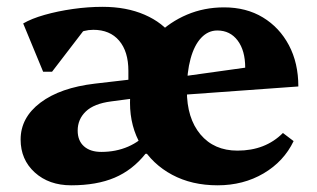

<svg xmlns="http://www.w3.org/2000/svg" viewBox="-20 -533 939 568"><path d="M359.8 -276.2V-323.4Q359.8 -380.6 332.5 -412.7Q305.2 -444.8 256 -444.8Q228 -444.8 203.3 -431.1Q178.6 -417.4 163.6 -393L164.8 -489H263L134 -320.8H107.6L48.6 -463.6Q73.2 -478 111.9 -489Q150.6 -500 195.5 -506.4Q240.4 -512.8 283.4 -512.8Q354 -512.8 407.9 -489.4Q461.8 -466 491.8 -424.4Q521.8 -382.8 521.8 -328.4V-276.2ZM190.6 15.2Q124.8 15.2 82.9 -22.8Q41 -60.8 41 -120.2Q41 -185.2 99.7 -229.4Q158.4 -273.6 260.8 -285.6L383.2 -299.8V-242.8L308.8 -233Q258 -226.4 233.9 -203.3Q209.8 -180.2 209.8 -146.6Q209.8 -116.8 228.4 -100.2Q247 -83.6 279.8 -83.6Q323 -83.6 359 -99.2Q395 -114.8 420 -144.4L421.4 -78H410.4Q372 -29.8 319 -7.3Q266 15.2 190.6 15.2ZM623.6 15.2Q547.4 15.2 489.2 -16Q431 -47.2 397.8 -102.6Q364.6 -158 364.6 -229.2Q364.6 -289.2 385.8 -340.7Q407 -392.2 444.8 -430.2Q482.6 -468.2 533.3 -489.7Q584 -511.2 643 -511.2Q708.6 -511.2 757.7 -481.5Q806.8 -451.8 834.7 -399.2Q862.6 -346.6 862.6 -277.2L480.4 -249.6V-301.4L705.4 -332.8Q705.4 -383.4 683.1 -413.1Q660.8 -442.8 622.8 -442.8Q595.8 -442.8 575.3 -421.2Q554.8 -399.6 543.8 -359.5Q532.8 -319.4 532.8 -265.2Q532.8 -183.2 573 -135.3Q613.2 -87.4 682.6 -87.4Q765 -87.4 817 -139.6L848.6 -115.6Q819.8 -55.4 759.9 -20.1Q700 15.2 623.6 15.2Z"/></svg>

Font: Platypi Light
Style: Regular
Weight: 300
Designer: David Sargent
Foundry: Bolt Cutter Type
Version: Version 1.200